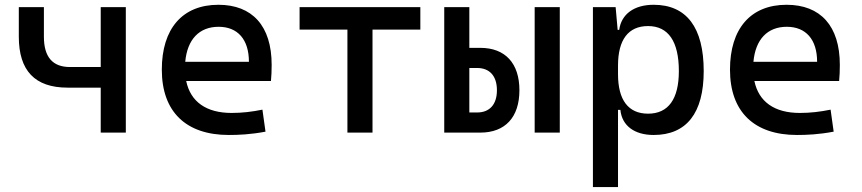

<svg xmlns="http://www.w3.org/2000/svg" viewBox="-20 -547 3556 792"><path d="M258.8 -185.5H395.5V0H499V-517.6H395.5V-270.5H268.6C196.8 -270.5 161.1 -312 161.1 -395.5V-517.6H57.6V-395.5C57.6 -255.4 124 -185.5 258.8 -185.5Z M923.8 9.8C962.9 9.8 1013.7 7.8 1075.2 -3.9L1062.5 -94.7C1019.5 -85.9 978.5 -81.1 935.5 -81.1C831.5 -81.1 766.1 -126.5 748 -212.9H1097.7C1099.6 -233.4 1100.6 -254.9 1100.6 -279.3C1100.6 -440.4 1020.5 -527.3 880.9 -527.3C732.4 -527.3 647.5 -428.7 647.5 -259.8C647.5 -85.9 747.1 9.8 923.8 9.8ZM744.1 -292C752.4 -384.3 801.8 -436.5 881.8 -436.5C960 -436.5 1006.8 -384.8 1006.8 -292Z M1413.1 0H1516.6V-424.8H1713.9V-517.6H1215.8V-424.8H1413.1Z M1812.5 0H1961.4C2064 0 2122.6 -63.5 2122.6 -174.8C2122.6 -286.1 2064 -349.6 1961.4 -349.6H1916V-517.6H1812.5ZM2185.5 0H2289.1V-517.6H2185.5ZM1916 -83V-266.6H1947.8C2000 -266.6 2029.8 -233.4 2029.8 -174.8C2029.8 -116.2 2000 -83 1947.8 -83Z M2425.8 224.6H2529.3V-93.8H2539.1C2545.4 -28.8 2596.7 9.8 2676.3 9.8C2812 9.8 2882.8 -80.6 2882.8 -253.9C2882.8 -433.6 2812 -527.3 2676.3 -527.3C2595.7 -527.3 2543 -488.8 2534.2 -423.8H2527.8L2519.5 -517.6H2425.8ZM2529.3 -241.2V-276.4C2529.3 -383.3 2571.8 -439.5 2653.3 -439.5C2736.8 -439.5 2780.3 -376 2780.3 -253.9C2780.3 -138.2 2736.8 -78.1 2653.3 -78.1C2571.8 -78.1 2529.3 -134.3 2529.3 -241.2Z M3267.6 9.8C3306.6 9.8 3357.4 7.8 3418.9 -3.9L3406.2 -94.7C3363.3 -85.9 3322.3 -81.1 3279.3 -81.1C3175.3 -81.1 3109.9 -126.5 3091.8 -212.9H3441.4C3443.4 -233.4 3444.3 -254.9 3444.3 -279.3C3444.3 -440.4 3364.3 -527.3 3224.6 -527.3C3076.2 -527.3 2991.2 -428.7 2991.2 -259.8C2991.2 -85.9 3090.8 9.8 3267.6 9.8ZM3087.9 -292C3096.2 -384.3 3145.5 -436.5 3225.6 -436.5C3303.7 -436.5 3350.6 -384.8 3350.6 -292Z"/></svg>

Font: Cascadia Code PL
Style: Regular
Weight: 400
Monospace: yes
Designer: Aaron Bell
Foundry: Saja Typeworks
Version: Version 2404.023